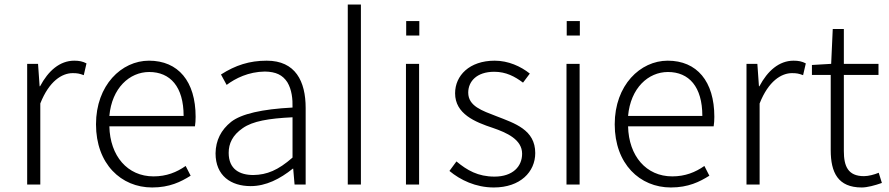

<svg xmlns="http://www.w3.org/2000/svg" viewBox="-20 -815 3928 848"><path d="M100 0H158V-358C197 -457 254 -492 301 -492C322 -492 331 -490 350 -483L362 -535C345 -544 329 -547 308 -547C244 -547 193 -502 157 -434H155L148 -533H100Z M652 13C729 13 779 -12 822 -39L800 -82C760 -54 715 -36 658 -36C543 -36 466 -126 463 -257H841C843 -270 844 -284 844 -299C844 -456 767 -547 638 -547C517 -547 404 -439 404 -266C404 -91 515 13 652 13ZM463 -303C474 -426 552 -497 639 -497C732 -497 791 -432 791 -303Z M1087 7C1155 7 1217 -25 1273 -70H1275L1281 0H1330V-338C1330 -456 1285 -547 1158 -547C1082 -547 1020 -527 956 -486L981 -440C1020 -469 1077 -498 1150 -499C1199 -498 1228 -484 1249 -452C1269 -419 1273 -377 1272 -340C1137 -333 1046 -312 1001 -277C956 -241 933 -195 932 -138C932 -38 1001 7 1087 7ZM1099 -42C1039 -42 990 -67 990 -140C990 -181 1007 -218 1052 -249C1096 -280 1167 -292 1272 -297V-119C1208 -63 1159 -43 1099 -42Z M1574 0V-795H1516V0Z M1774 -658H1832V-722H1774ZM1773 0H1831V-533H1773Z M2161 13C2278 13 2344 -56 2344 -139C2344 -242 2254 -270 2172 -302C2110 -326 2048 -346 2048 -406C2048 -454 2084 -498 2163 -498C2215 -498 2254 -477 2290 -450L2320 -490C2280 -522 2225 -547 2165 -547C2053 -547 1990 -481 1990 -403C1990 -312 2078 -276 2157 -250C2218 -229 2286 -199 2286 -136C2286 -80 2245 -35 2164 -35C2091 -35 2043 -63 1996 -102L1965 -60C2013 -20 2081 13 2161 13Z M2483 -658H2541V-722H2483ZM2482 0H2540V-533H2482Z M2943 13C3020 13 3070 -12 3113 -39L3091 -82C3051 -54 3006 -36 2949 -36C2834 -36 2757 -126 2754 -257H3132C3134 -270 3135 -284 3135 -299C3135 -456 3058 -547 2929 -547C2808 -547 2695 -439 2695 -266C2695 -91 2806 13 2943 13ZM2754 -303C2765 -426 2843 -497 2930 -497C3023 -497 3082 -432 3082 -303Z M3277 0H3335V-358C3374 -457 3431 -492 3478 -492C3499 -492 3508 -490 3527 -483L3539 -535C3522 -544 3506 -547 3485 -547C3421 -547 3370 -502 3334 -434H3332L3325 -533H3277Z M3786 13C3810 13 3844 4 3875 -7L3861 -52C3842 -44 3816 -37 3796 -37C3725 -37 3707 -81 3707 -148V-484H3860V-533H3707V-687H3658L3651 -533L3566 -528V-484H3649V-152C3649 -53 3681 13 3786 13Z"/></svg>

Font: Spoqa Han Sans Neo Light
Style: Regular
Weight: 300
Designer: [Spoqa Han Sans Neo] Dong-huui Kim ___ Younghwa Kang ___ Yujin Lee ___ [Noto Sans] Ryoko NISHIZUKA ____ (kana & ideograp
Foundry: Spoqa (http://www.spoqa-han-sans.com)
Version: Version 1.100;hotconv 1.0.109;makeotfexe 2.5.65596